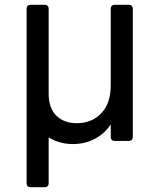

<svg xmlns="http://www.w3.org/2000/svg" viewBox="-20 -588 647 801"><path d="M107 193Q100 193 95.5 188.5Q91 184 91 177V-362V-552Q91 -559 95.5 -563.5Q100 -568 107 -568H167Q174 -568 178.5 -563.5Q183 -559 183 -552V-198Q183 -137 215 -105.5Q247 -74 300 -74Q363 -74 402.5 -115.5Q442 -157 442 -232V-552Q442 -559 446.5 -563.5Q451 -568 458 -568H518Q525 -568 529.5 -563.5Q534 -559 534 -552V-16Q534 -9 529.5 -4.5Q525 0 518 0H458Q451 0 446.5 -4.5Q442 -9 442 -16V-69Q416 -30 375 -8.5Q334 13 284 13Q227 13 183 -15V177Q183 184 178.5 188.5Q174 193 167 193Z"/></svg>

Font: Miriam Libre Medium
Style: Regular
Weight: 500
Version: Version 2.000